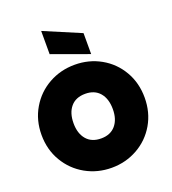

<svg xmlns="http://www.w3.org/2000/svg" viewBox="-175 -1137 1139 1274"><g transform="rotate(-20 394.0 -500.0)"><path d="M29.8 -356.9Q29.8 -460.9 78.9 -543.9Q127.9 -627 211.4 -673.6Q294.9 -720.2 395 -720.2Q495.1 -720.2 578.1 -673.6Q661.1 -627 709.5 -543.9Q757.8 -460.9 757.8 -356.9Q757.8 -252.9 709.5 -169.9Q661.1 -86.9 577.6 -40Q494.1 6.8 395 6.8Q294.9 6.8 211.4 -40Q127.9 -86.9 78.9 -169.9Q29.8 -252.9 29.8 -356.9ZM255.9 -356.9Q255.9 -285.2 292 -242.7Q328.1 -200.2 395 -200.2Q460.9 -200.2 497.1 -242.7Q533.2 -285.2 533.2 -356.9Q533.2 -430.2 497.1 -472.7Q460.9 -515.1 395 -515.1Q328.1 -515.1 292 -472.7Q255.9 -430.2 255.9 -356.9ZM263.7 -842.8V-1006.8L522.9 -897V-749Z"/></g></svg>

Font: Poppins Black
Style: Regular
Weight: 900
Designer: Ninad Kale (Devanagari), Jonny Pinhorn (Latin)
Foundry: Indian Type Foundry
Version: 4.004